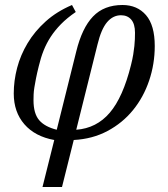

<svg xmlns="http://www.w3.org/2000/svg" viewBox="-20 -548 674 768"><path d="M197 12Q120 -2 77.5 -51Q35 -100 35 -174Q35 -225 48.5 -276.5Q62 -328 90.5 -375.5Q119 -423 163 -462.5Q207 -502 268 -528L283 -500Q248 -476 224 -451.5Q200 -427 183 -401Q166 -375 154.5 -346Q143 -317 135 -283Q128 -255 124 -234.5Q120 -214 117.5 -198.5Q115 -183 114.5 -170.5Q114 -158 114 -147Q114 -94 136.5 -67.5Q159 -41 207 -29L285 -342Q308 -436 352 -482Q396 -528 470 -528Q529 -528 564 -487.5Q599 -447 599 -364Q599 -292 576.5 -225.5Q554 -159 512 -107.5Q470 -56 410 -24Q350 8 275 12L228 200H150ZM285 -29Q366 -35 419 -97Q472 -159 504 -288Q510 -312 513 -330.5Q516 -349 517.5 -364Q519 -379 519.5 -391.5Q520 -404 520 -417Q520 -452 505 -469.5Q490 -487 464 -487Q432 -487 408.5 -459.5Q385 -432 370 -370Z"/></svg>

Font: IBM Plex Serif
Style: Italic
Weight: 400
Italic angle: -14°
Designer: Mike Abbink, Paul van der Laan, Pieter van Rosmalen
Foundry: Bold Monday
Version: Version 3.001